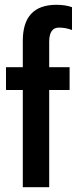

<svg xmlns="http://www.w3.org/2000/svg" viewBox="-20 -780 325 800"><path d="M75 -610Q75 -760 215 -760Q253 -760 280 -750V-655Q254 -665 225 -665Q185 -665 185 -605V-500H270V-405H185V0H75V-405H5V-500H75Z"/></svg>

Font: Gully ECD Medium
Style: Regular
Weight: 500
Width: 2
Designer: jaikishan Patel
Foundry: MagicType
Version: Version 1.000;Glyphs 3.2 (3242)